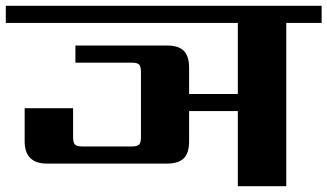

<svg xmlns="http://www.w3.org/2000/svg" viewBox="-40 -642 1129 662"><path d="M1069 -622V-563H947V0H780V-259H612V-155Q612 -115 594 -96.5Q576 -78 536 -78H122Q45 -78 45 -155V-269H212V-169Q212 -150 218.5 -143.5Q225 -137 244 -137H414Q433 -137 439.5 -143.5Q446 -150 446 -169V-394Q446 -413 439.5 -419.5Q433 -426 414 -426H220V-485H536Q576 -485 594 -466.5Q612 -448 612 -408V-318H780V-563H-20V-622Z"/></svg>

Font: Sarpanch
Style: Bold
Weight: 700
Designer: Manushi Parikh (Devanagari and Latin), Jyotish Sonowal (Devanagari)
Foundry: Indian Type Foundry
Version: Version 2.004;PS 1.0;hotconv 1.0.78;makeotf.lib2.5.61930; tt